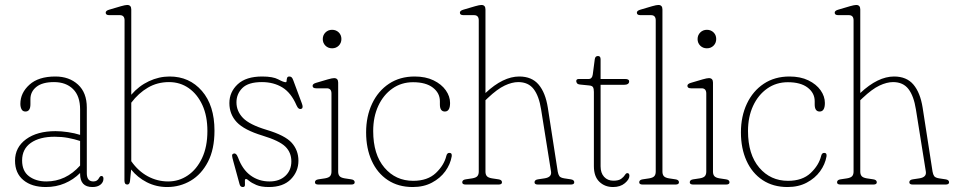

<svg xmlns="http://www.w3.org/2000/svg" viewBox="-20 -743 3841 773"><path d="M40.5 -96Q40.5 -150 85 -182.5Q129.5 -215 203.5 -215Q227 -215 253.8 -211Q280.5 -207 302.5 -200V-302.5Q302.5 -356.5 274 -384.5Q245.5 -412.5 197.5 -412.5Q150.5 -412.5 126.5 -393.2Q102.5 -374 102.5 -344V-323.5Q102.5 -294 82.5 -294Q71.5 -294 66.8 -303Q62 -312 62 -325Q62 -369 98.5 -402Q135 -435 203 -435Q258.5 -435 294 -402.5Q329.5 -370 329.5 -310V-45.5Q329.5 -12.5 356 -12.5Q371.5 -12.5 378.5 -26Q383 -34.5 388 -34.5Q396.5 -34.5 396.5 -23.5Q396.5 -9.5 384.8 0.2Q373 10 352 10Q302.5 10 302.5 -43V-46.5Q275.5 -19.5 240.5 -4.8Q205.5 10 164.5 10Q107.5 10 74 -18Q40.5 -46 40.5 -96ZM69 -97Q69 -54 97 -33.2Q125 -12.5 166.5 -12.5Q245 -12.5 302.5 -76.5V-175.5Q279.5 -183 254 -187.8Q228.5 -192.5 200 -192.5Q139.5 -192.5 104.2 -167.8Q69 -143 69 -97Z M508.5 -705V-361.5Q539 -397 579.5 -416Q620 -435 663 -435Q742.5 -435 793 -376.8Q843.5 -318.5 843.5 -217Q843.5 -142 817.2 -91.5Q791 -41 747.8 -15.5Q704.5 10 653 10Q609 10 571.2 -9.2Q533.5 -28.5 508 -60.5L503.5 -15Q502 0 492.5 0Q481 0 481 -16L481.5 -661Q481.5 -682 462.5 -682H420Q405.5 -682 405.5 -692Q405.5 -700 419.5 -704L467 -718Q484.5 -723 492 -723Q508.5 -723 508.5 -705ZM660.5 -412.5Q613.5 -412.5 575.5 -390.2Q537.5 -368 508.5 -329.5V-94Q536.5 -54 575 -33.2Q613.5 -12.5 657 -12.5Q700.5 -12.5 736.2 -36.8Q772 -61 793.5 -106.5Q815 -152 815 -215.5Q815 -276 794.8 -320Q774.5 -364 739.8 -388.2Q705 -412.5 660.5 -412.5Z M1065 -12.5Q1105 -12.5 1129 -35Q1153 -57.5 1153 -93.5Q1153 -129 1128.8 -152.8Q1104.5 -176.5 1037 -197Q963 -219.5 933.2 -251.2Q903.5 -283 903.5 -328Q903.5 -372.5 937 -403.8Q970.5 -435 1035.5 -435Q1079 -435 1100.2 -423.5Q1121.5 -412 1130.5 -412Q1134 -412 1134 -417.8Q1134 -423.5 1135.8 -429.2Q1137.5 -435 1145 -435Q1150 -435 1153.8 -432Q1157.5 -429 1161 -419L1195 -327.5Q1202 -309.5 1194.5 -305.5Q1182 -299.5 1173.5 -319.5Q1152 -369.5 1116.8 -391Q1081.5 -412.5 1034.5 -412.5Q980 -412.5 956 -388.8Q932 -365 932 -331Q932 -295.5 958.2 -268.2Q984.5 -241 1052.5 -220.5Q1128 -198 1154.8 -167.8Q1181.5 -137.5 1181.5 -96Q1181.5 -52.5 1150.8 -21.2Q1120 10 1062.5 10Q1031.5 10 1012.2 1.8Q993 -6.5 983.5 -14.5Q974 -22.5 971 -22.5Q965.5 -22.5 966 -14.5Q966.5 -6.5 966.2 1.8Q966 10 957.5 10Q947.5 10 944.5 -1.5L919.5 -93Q915 -109 914.5 -115.5Q914 -122 919 -124Q930.5 -129.5 938.5 -108.5Q956 -60.5 989 -36.5Q1022 -12.5 1065 -12.5Z M1317 -548.5Q1301 -548.5 1290.2 -559.2Q1279.5 -570 1279.5 -585.5Q1279.5 -601.5 1290.2 -612.2Q1301 -623 1317 -623Q1333 -623 1343.8 -612.5Q1354.5 -602 1354.5 -586Q1354.5 -570 1343.8 -559.2Q1333 -548.5 1317 -548.5ZM1341.5 -410.5V-52Q1341.5 -40.5 1347 -34Q1352.5 -27.5 1367.5 -25L1394 -21Q1408 -19 1408 -9Q1408 0 1394 0H1262Q1248 0 1248 -9Q1248 -19 1262 -21L1288.5 -25Q1303.5 -27.5 1309 -34Q1314.5 -40.5 1314.5 -52V-366.5Q1314.5 -387.5 1295.5 -387.5H1253Q1238.5 -387.5 1238.5 -397.5Q1238.5 -405.5 1252.5 -409.5L1300 -423.5Q1317.5 -428.5 1325 -428.5Q1341.5 -428.5 1341.5 -410.5Z M1792 -328.5Q1792 -294 1771 -294Q1751 -294 1751 -322.5V-335.5Q1751 -368.5 1722.8 -390.2Q1694.5 -412 1643 -412Q1596 -412 1559.8 -386.5Q1523.5 -361 1503 -316.8Q1482.5 -272.5 1482.5 -215.5Q1482.5 -121 1527.8 -68Q1573 -15 1643.5 -15Q1701.5 -15 1734.8 -46.5Q1768 -78 1777 -115.5Q1780 -127.5 1789 -127.5Q1801 -127.5 1798.5 -113Q1793 -81.5 1772.8 -53.5Q1752.5 -25.5 1719.2 -7.8Q1686 10 1641.5 10Q1583.5 10 1541.2 -18Q1499 -46 1476.5 -95.8Q1454 -145.5 1454 -210Q1454 -274.5 1478 -325.5Q1502 -376.5 1546 -405.8Q1590 -435 1649.5 -435Q1693.5 -435 1725.5 -419.5Q1757.5 -404 1774.8 -379.5Q1792 -355 1792 -328.5Z M1934.5 -705V-368.5Q2005.5 -435 2070.5 -435Q2121 -435 2148.5 -402.5Q2176 -370 2185.5 -310L2225.5 -52Q2227.5 -40.5 2232 -34Q2236.5 -27.5 2251.5 -25L2278 -21Q2292 -19 2292 -9Q2292 0 2278 0H2146Q2132 0 2132 -9Q2132 -19 2146 -21L2172.5 -25Q2202 -29.5 2198.5 -52L2158.5 -302.5Q2150 -356.5 2128.5 -384.5Q2107 -412.5 2066.5 -412.5Q2041.5 -412.5 2011.8 -398.5Q1982 -384.5 1944 -348.5L1934.5 -339.5V-52Q1934.5 -40.5 1940 -34Q1945.5 -27.5 1960.5 -25L1987 -21Q2001 -19 2001 -9Q2001 0 1987 0H1855Q1841 0 1841 -9Q1841 -19 1855 -21L1881.5 -25Q1896.5 -27.5 1902 -34Q1907.5 -40.5 1907.5 -52V-661Q1907.5 -682 1888.5 -682H1846Q1831.5 -682 1831.5 -692Q1831.5 -700 1845.5 -704L1893 -718Q1910.5 -723 1918 -723Q1934.5 -723 1934.5 -705Z M2351.5 -399 2316.5 -402.5Q2306 -403.5 2303 -408Q2300 -412.5 2300 -416.5Q2300 -425 2310.5 -425H2350Q2364 -425 2366.5 -443L2374.5 -504Q2376 -517.5 2387.5 -517.5Q2398 -517.5 2398 -504.5V-425H2496.5Q2513 -425 2513 -415.5Q2513 -401.5 2491.5 -401.5H2398V-73.5Q2398 -46.5 2412.2 -31Q2426.5 -15.5 2449.5 -15.5Q2470.5 -15.5 2480.8 -23Q2491 -30.5 2495.8 -38.2Q2500.5 -46 2505.5 -46Q2514 -46 2514 -35Q2514 -21 2495.8 -5.5Q2477.5 10 2448 10Q2415 10 2393 -11.2Q2371 -32.5 2371 -74V-373Q2371 -385.5 2367.5 -391.8Q2364 -398 2351.5 -399Z M2647 -705V-52Q2647 -40.5 2652.5 -34Q2658 -27.5 2673 -25L2699.5 -21Q2713.5 -19 2713.5 -9Q2713.5 0 2699.5 0H2567.5Q2553.5 0 2553.5 -9Q2553.5 -19 2567.5 -21L2594 -25Q2609 -27.5 2614.5 -34Q2620 -40.5 2620 -52V-661Q2620 -682 2601 -682H2558.5Q2544 -682 2544 -692Q2544 -700 2558 -704L2605.5 -718Q2623 -723 2630.5 -723Q2647 -723 2647 -705Z M2826 -548.5Q2810 -548.5 2799.2 -559.2Q2788.5 -570 2788.5 -585.5Q2788.5 -601.5 2799.2 -612.2Q2810 -623 2826 -623Q2842 -623 2852.8 -612.5Q2863.5 -602 2863.5 -586Q2863.5 -570 2852.8 -559.2Q2842 -548.5 2826 -548.5ZM2850.5 -410.5V-52Q2850.5 -40.5 2856 -34Q2861.5 -27.5 2876.5 -25L2903 -21Q2917 -19 2917 -9Q2917 0 2903 0H2771Q2757 0 2757 -9Q2757 -19 2771 -21L2797.5 -25Q2812.5 -27.5 2818 -34Q2823.5 -40.5 2823.5 -52V-366.5Q2823.5 -387.5 2804.5 -387.5H2762Q2747.5 -387.5 2747.5 -397.5Q2747.5 -405.5 2761.5 -409.5L2809 -423.5Q2826.5 -428.5 2834 -428.5Q2850.5 -428.5 2850.5 -410.5Z M3301 -328.5Q3301 -294 3280 -294Q3260 -294 3260 -322.5V-335.5Q3260 -368.5 3231.8 -390.2Q3203.5 -412 3152 -412Q3105 -412 3068.8 -386.5Q3032.5 -361 3012 -316.8Q2991.5 -272.5 2991.5 -215.5Q2991.5 -121 3036.8 -68Q3082 -15 3152.5 -15Q3210.5 -15 3243.8 -46.5Q3277 -78 3286 -115.5Q3289 -127.5 3298 -127.5Q3310 -127.5 3307.5 -113Q3302 -81.5 3281.8 -53.5Q3261.5 -25.5 3228.2 -7.8Q3195 10 3150.5 10Q3092.5 10 3050.2 -18Q3008 -46 2985.5 -95.8Q2963 -145.5 2963 -210Q2963 -274.5 2987 -325.5Q3011 -376.5 3055 -405.8Q3099 -435 3158.5 -435Q3202.5 -435 3234.5 -419.5Q3266.5 -404 3283.8 -379.5Q3301 -355 3301 -328.5Z M3443.5 -705V-368.5Q3514.5 -435 3579.5 -435Q3630 -435 3657.5 -402.5Q3685 -370 3694.5 -310L3734.5 -52Q3736.5 -40.5 3741 -34Q3745.5 -27.5 3760.5 -25L3787 -21Q3801 -19 3801 -9Q3801 0 3787 0H3655Q3641 0 3641 -9Q3641 -19 3655 -21L3681.5 -25Q3711 -29.5 3707.5 -52L3667.5 -302.5Q3659 -356.5 3637.5 -384.5Q3616 -412.5 3575.5 -412.5Q3550.5 -412.5 3520.8 -398.5Q3491 -384.5 3453 -348.5L3443.5 -339.5V-52Q3443.5 -40.5 3449 -34Q3454.5 -27.5 3469.5 -25L3496 -21Q3510 -19 3510 -9Q3510 0 3496 0H3364Q3350 0 3350 -9Q3350 -19 3364 -21L3390.5 -25Q3405.5 -27.5 3411 -34Q3416.5 -40.5 3416.5 -52V-661Q3416.5 -682 3397.5 -682H3355Q3340.5 -682 3340.5 -692Q3340.5 -700 3354.5 -704L3402 -718Q3419.5 -723 3427 -723Q3443.5 -723 3443.5 -705Z"/></svg>

Font: Fraunces 144pt S100 Thin
Style: Regular
Weight: 100
Version: Version 1.000; ttfautohint (v1.8.3)